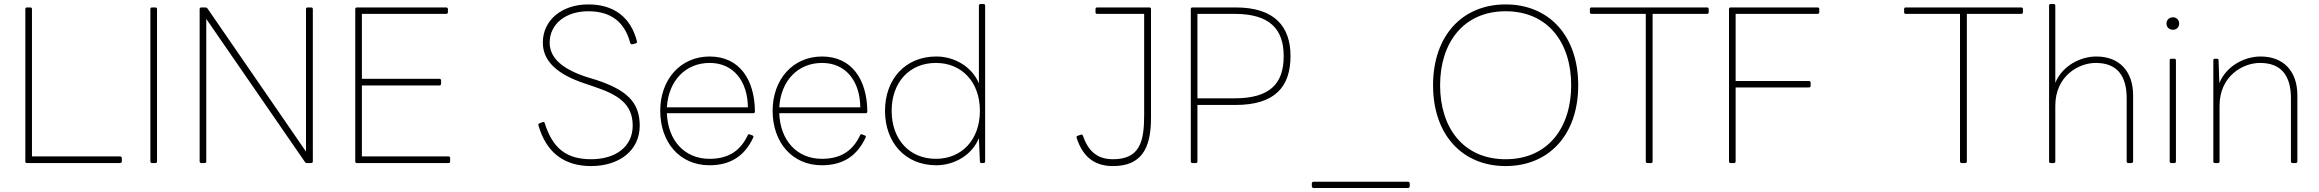

<svg xmlns="http://www.w3.org/2000/svg" viewBox="-20 -798 11536 955"><path d="M577 -20H139V-753C139 -758 136 -761 131 -761H114C109 -761 106 -758 106 -753V5C106 10 109 13 114 13H577C582 13 586 10 586 5V-11C586 -17 582 -20 577 -20Z M728 -753V5C728 10 731 13 736 13H753C758 13 761 10 761 5V-753C761 -758 758 -761 753 -761H736C731 -761 728 -758 728 -753Z M1502 -753V-44L1012 -756C1008 -760 1006 -761 1002 -761H981C976 -761 973 -758 973 -753V5C973 10 976 13 981 13H998C1003 13 1006 10 1006 5V-704L1497 8C1500 12 1502 13 1506 13H1527C1533 13 1536 10 1536 5V-753C1536 -758 1533 -761 1527 -761H1511C1505 -761 1502 -758 1502 -753Z M2211 -20H1780V-373H2165C2171 -373 2174 -376 2174 -382V-397C2174 -403 2171 -406 2165 -406H1780V-729H2199C2204 -729 2208 -732 2208 -737V-753C2208 -758 2204 -761 2199 -761H1755C1750 -761 1747 -758 1747 -753V5C1747 10 1750 13 1755 13H2211C2216 13 2219 10 2219 5V-11C2219 -17 2216 -20 2211 -20Z M2680 -191 2664 -185C2659 -183 2657 -180 2658 -175C2697 -39 2786 28 2920 28C3062 28 3162 -51 3162 -173C3162 -292 3094 -351 2947 -400L2898 -415C2775 -455 2714 -511 2714 -586C2714 -678 2793 -742 2906 -742C3017 -742 3086 -691 3115 -584C3116 -579 3120 -577 3125 -578L3142 -582C3147 -583 3149 -587 3148 -593C3117 -713 3033 -776 2906 -776C2776 -776 2680 -699 2680 -586C2680 -492 2755 -427 2888 -383L2935 -367C3054 -327 3127 -282 3127 -173C3127 -69 3043 -6 2920 -6C2798 -6 2729 -60 2690 -184C2688 -191 2685 -192 2680 -191Z M3721 -125 3710 -129C3705 -132 3701 -130 3699 -125C3664 -51 3607 -8 3509 -8C3386 -8 3302 -98 3297 -235H3727C3732 -235 3735 -238 3735 -243C3734 -403 3657 -517 3510 -517C3364 -517 3264 -402 3264 -247C3264 -91 3360 24 3509 24C3614 24 3685 -23 3727 -115C3729 -119 3727 -123 3721 -125ZM3700 -264H3297C3305 -398 3391 -485 3510 -485C3630 -485 3699 -392 3700 -264Z M4280 -125 4269 -129C4264 -132 4260 -130 4258 -125C4223 -51 4166 -8 4068 -8C3945 -8 3861 -98 3856 -235H4286C4291 -235 4294 -238 4294 -243C4293 -403 4216 -517 4069 -517C3923 -517 3823 -402 3823 -247C3823 -91 3919 24 4068 24C4173 24 4244 -23 4286 -115C4288 -119 4286 -123 4280 -125ZM4259 -264H3856C3864 -398 3950 -485 4069 -485C4189 -485 4258 -392 4259 -264Z M4849 -770V-383C4816 -464 4730 -517 4637 -517C4482 -517 4382 -403 4382 -247C4382 -90 4482 24 4637 24C4730 24 4817 -30 4849 -111L4854 5C4854 11 4857 13 4863 13H4872C4877 13 4880 10 4880 5V-770C4880 -775 4877 -778 4872 -778H4857C4852 -778 4849 -775 4849 -770ZM4635 -8C4505 -8 4415 -103 4415 -247C4415 -390 4505 -485 4635 -485C4764 -485 4854 -390 4854 -247C4854 -103 4764 -8 4635 -8Z M5437 -729H5671V-225C5671 -93 5649 -6 5516 -6C5439 -6 5393 -45 5367 -122C5364 -128 5362 -130 5356 -128L5341 -123C5336 -121 5333 -119 5335 -113C5368 -9 5433 28 5516 28C5652 28 5705 -53 5705 -210V-753C5705 -758 5702 -761 5697 -761H5437C5432 -761 5429 -758 5429 -753V-737C5429 -732 5432 -729 5437 -729Z M5936 5V-276H6126C6322 -276 6399 -367 6399 -519C6399 -666 6320 -761 6126 -761H5911C5906 -761 5903 -758 5903 -753V5C5903 10 5906 13 5911 13H5928C5933 13 5936 10 5936 5ZM6121 -309H5936V-729H6121C6296 -729 6365 -653 6365 -519C6365 -381 6296 -309 6121 -309Z M6512 137H6984C6988 137 6992 133 6992 129V114C6992 110 6988 106 6984 106H6512C6509 106 6505 110 6505 114V129C6505 133 6509 137 6512 137Z M7469 28C7683 28 7830 -126 7830 -374C7830 -622 7683 -776 7469 -776C7255 -776 7108 -622 7108 -374C7108 -126 7255 28 7469 28ZM7469 -6C7258 -6 7143 -163 7143 -374C7143 -584 7258 -742 7469 -742C7680 -742 7795 -585 7795 -374C7795 -164 7680 -6 7469 -6Z M7896 -729H8166V5C8166 10 8170 13 8175 13H8192C8197 13 8200 10 8200 5V-729H8470C8476 -729 8479 -732 8479 -737V-753C8479 -758 8476 -761 8470 -761H7896C7891 -761 7888 -758 7888 -753V-737C7888 -732 7891 -729 7896 -729Z M8613 5V-363H8977C8983 -363 8986 -366 8986 -371V-387C8986 -392 8983 -395 8977 -395H8613V-729H9020C9026 -729 9029 -732 9029 -737V-753C9029 -758 9026 -761 9020 -761H8588C8583 -761 8580 -758 8580 -753V5C8580 10 8583 13 8588 13H8605C8610 13 8613 10 8613 5Z M9459 -729H9729V5C9729 10 9733 13 9738 13H9755C9760 13 9763 10 9763 5V-729H10033C10039 -729 10042 -732 10042 -737V-753C10042 -758 10039 -761 10033 -761H9459C9454 -761 9451 -758 9451 -753V-737C9451 -732 9454 -729 9459 -729Z M10203 -386V-770C10203 -775 10200 -778 10195 -778H10180C10175 -778 10172 -775 10172 -770V5C10172 10 10175 13 10180 13H10195C10200 13 10203 10 10203 5V-272C10203 -421 10320 -485 10404 -485C10509 -485 10558 -423 10558 -309V5C10558 10 10561 13 10566 13H10581C10586 13 10590 10 10590 5V-324C10590 -444 10521 -517 10407 -517C10330 -517 10239 -473 10203 -386Z M10756 -681C10756 -662 10770 -650 10788 -650C10806 -650 10819 -662 10819 -681C10819 -699 10806 -712 10788 -712C10770 -712 10756 -699 10756 -681ZM10772 -498V5C10772 10 10775 13 10780 13H10795C10800 13 10803 10 10803 5V-498C10803 -503 10800 -506 10795 -506H10780C10775 -506 10772 -503 10772 -498Z M11019 -385 11015 -498C11015 -504 11012 -506 11007 -506H10997C10992 -506 10989 -503 10989 -498V5C10989 10 10992 13 10997 13H11012C11017 13 11020 10 11020 5V-272C11020 -421 11137 -485 11221 -485C11326 -485 11375 -423 11375 -309V5C11375 10 11378 13 11383 13H11398C11403 13 11407 10 11407 5V-324C11407 -444 11338 -517 11224 -517C11146 -517 11055 -472 11019 -385Z"/></svg>

Font: LINE Seed JP_OTF Thin
Style: Regular
Weight: 250
Designer: LY Corporation & Fontrix & Fontworks
Version: Version 1.007